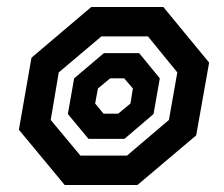

<svg xmlns="http://www.w3.org/2000/svg" viewBox="-20 -554 641 549"><path d="M34 -183 70 -389 241 -534H447L578 -375L541 -167L373 -25H165ZM343 -109 463 -211 487 -347 403 -450H270L148 -347L125 -211L210 -109ZM174 -228 192 -330 277 -402H378L437 -330L419 -228L336 -157H233ZM318 -229 353 -258 360 -301 335 -330H295L260 -301L252 -258L276 -229Z"/></svg>

Font: Chakra Petch SemiBold
Style: Italic
Weight: 600
Italic angle: -10°
Designer: Katatrad Aksorn Co.,Ltd.
Foundry: Cadson Demak Co.,Ltd.
Version: Version 1.000; ttfautohint (v1.6)